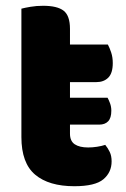

<svg xmlns="http://www.w3.org/2000/svg" viewBox="-20 -629 437 664"><path d="M237 15Q149 15 101.5 -25Q54 -65 54 -155V-599Q65 -602 85.5 -605.5Q106 -609 129 -609Q178 -609 200 -592Q222 -575 222 -529V-475H353Q359 -464 364.5 -447.5Q370 -431 370 -411Q370 -376 354.5 -360.5Q339 -345 313 -345H222V-291H352Q356 -284 360.5 -272Q365 -260 365 -246Q365 -221 354 -209.5Q343 -198 323 -198H222V-167Q222 -141 238.5 -130Q255 -119 285 -119Q300 -119 316 -121.5Q332 -124 344 -128Q353 -117 359.5 -103.5Q366 -90 366 -71Q366 -33 337.5 -9Q309 15 237 15Z"/></svg>

Font: Baloo Chettan 2 ExtraBold
Style: Regular
Weight: 800
Designer: Maithili Shingre, Unnati Kotecha and Ek Type
Foundry: Ek Type
Version: Version 1.640;hotconv 1.0.111;makeotfexe 2.5.65597; ttfautoh